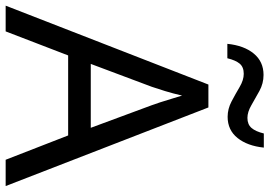

<svg xmlns="http://www.w3.org/2000/svg" viewBox="-157 -796 953 679"><g transform="rotate(90 319.5 -456.5)"><path d="M545 0 459 -221H176L91 0H0L279 -717H360L638 0ZM352 -517Q349 -525 342 -546Q335 -567 328.5 -589.5Q322 -612 318 -624Q311 -593 302 -563.5Q293 -534 287 -517L206 -301H432ZM135 -784Q141 -843 169.5 -877.5Q198 -912 245 -912Q275 -912 301.5 -897.5Q328 -883 352 -869Q376 -855 397 -855Q420 -855 432.5 -869.5Q445 -884 452 -913H502Q496 -855 468 -820Q440 -785 393 -785Q365 -785 338.5 -799Q312 -813 287.5 -827.5Q263 -842 241 -842Q217 -842 205 -827.5Q193 -813 186 -784Z"/></g></svg>

Font: Noto Sans Tifinagh Ahaggar
Style: Regular
Weight: 400
Designer: JamraPatel
Foundry: JamraPatel LLC
Version: Version 2.006; ttfautohint (v1.8.4.7-5d5b)